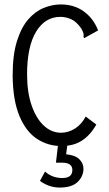

<svg xmlns="http://www.w3.org/2000/svg" viewBox="-20 -648 490 865"><path d="M257 10Q196 10 146.5 -22.5Q97 -55 67.5 -125.5Q38 -196 37 -308Q37 -401 56.5 -463Q76 -525 107.5 -561Q139 -597 177.5 -612.5Q216 -628 254 -628Q314 -628 357.5 -596.5Q401 -565 422 -511L368 -481L359 -476L356 -483Q358 -491 356 -498Q354 -505 346 -520Q324 -551 300.5 -561.5Q277 -572 252 -572Q183 -572 142.5 -505Q102 -438 102 -313Q102 -232 122.5 -173Q143 -114 177.5 -82Q212 -50 255 -50Q288 -50 318 -69Q348 -88 366 -123L414 -87Q387 -39 349 -14.5Q311 10 257 10ZM249 197Q201 197 160 167L183 125Q215 154 261 154Q306 154 306 118Q306 85 260 85H232L242 0H284L278 47Q319 51 337.5 69.5Q356 88 356 112Q356 146 330 171.5Q304 197 249 197Z"/></svg>

Font: Inconsolata SemiCondensed
Style: Regular
Weight: 400
Width: 4
Monospace: yes
Designer: Raph Levien, Cyreal, Brenton Simpson
Foundry: Raph Levien, Cyreal, Google
Version: Version 3.000; ttfautohint (v1.8.2.53-6de2)